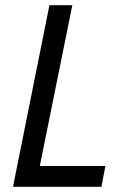

<svg xmlns="http://www.w3.org/2000/svg" viewBox="-20 -718 480 738"><path d="M30 0 170 -698H258L133 -80H385L370 0Z"/></svg>

Font: IBM Plex Sans Cond Text
Style: Italic
Weight: 450
Width: 3
Italic angle: -11°
Designer: Mike Abbink, Paul van der Laan, Pieter van Rosmalen
Foundry: Bold Monday
Version: Version 1.3